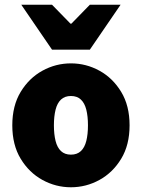

<svg xmlns="http://www.w3.org/2000/svg" viewBox="-20 -780 600 812"><path d="M280 12Q216 12 159.5 -19Q103 -50 67.5 -108.5Q32 -167 32 -250Q32 -333 67.5 -391.5Q103 -450 159.5 -481Q216 -512 280 -512Q344 -512 400.5 -481Q457 -450 492.5 -391.5Q528 -333 528 -250Q528 -167 492.5 -108.5Q457 -50 400.5 -19Q344 12 280 12ZM280 -126Q306 -126 322 -141Q338 -156 345 -184Q352 -212 352 -250Q352 -288 345 -316Q338 -344 322 -359Q306 -374 280 -374Q254 -374 238 -359Q222 -344 215 -316Q208 -288 208 -250Q208 -212 215 -184Q222 -156 238 -141Q254 -126 280 -126ZM200 -570 70 -760H200L278 -680H282L360 -760H490L360 -570Z"/></svg>

Font: Source Sans 3 Black
Style: Regular
Weight: 900
Designer: Paul D. Hunt
Foundry: Adobe
Version: Version 3.046;hotconv 1.0.118;makeotfexe 2.5.65603